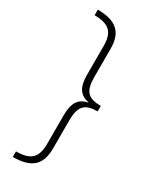

<svg xmlns="http://www.w3.org/2000/svg" viewBox="-222 -770 792 984"><g transform="rotate(30 174.0 -278.0)"><path d="M44 125V158C151 157 201 118 201 16V-148C201 -237 231 -261 304 -262V-294C230 -295 201 -319 201 -406V-573C201 -674 150 -713 44 -714V-681C129 -680 163 -651 163 -566V-398C163 -326 185 -290 239 -279V-277C185 -266 163 -230 163 -156V10C163 95 130 124 44 125Z"/></g></svg>

Font: Noto Sans Gujarati Condensed ExtraLight
Style: Regular
Weight: 200
Width: 3
Designer: Jelle Bosma - Monotype Design Team, Universal Thirst
Foundry: Monotype Imaging Inc.
Version: Version 2.106